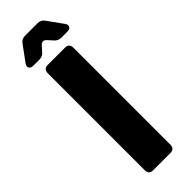

<svg xmlns="http://www.w3.org/2000/svg" viewBox="-278 -845 859 859"><g transform="rotate(-45 152.0 -415.5)"><path d="M98 0Q71 0 71 -27V-640Q71 -667 98 -667H206Q233 -667 233 -640V-27Q233 0 206 0ZM50 -710Q33 -710 28 -720Q23 -730 33 -743L85 -814Q97 -831 117 -831H198Q218 -831 230 -814L281 -743Q291 -730 286 -720Q281 -710 264 -710H227Q206 -710 193 -726L176 -745Q157 -768 139 -746L121 -726Q109 -710 88 -710Z"/></g></svg>

Font: Pitagon Sans
Style: Bold
Weight: 700
Designer: Travis Tran
Foundry: Pitagon
Version: Version 1.001; ttfautohint (v1.8.4.7-5d5b);gftools[0.9.26]